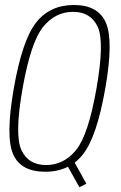

<svg xmlns="http://www.w3.org/2000/svg" viewBox="-20 -700 497 787"><path d="M305.5 67.5 258.5 -16.5Q218 4 165 4Q65.5 4 33.8 -68Q2 -140 36.5 -337.5Q71 -534.5 127.5 -607Q184 -679.5 283.2 -679.5Q382.5 -679.5 414.2 -606.5Q446 -533.5 411.5 -337.5Q377 -140 320.5 -68Q305 -48 286 -33.5L334 53ZM169 -23.5Q241.5 -23.5 291.8 -85Q342 -146.5 375.5 -337.5Q409 -528.5 380.5 -590Q352 -651.5 279.5 -651.5Q207 -651.5 156.8 -590Q106.5 -528.5 72.5 -337.5Q39 -146.5 67.8 -85Q96.5 -23.5 169 -23.5Z"/></svg>

Font: Anybody ExtraLight
Style: Italic
Weight: 200
Italic angle: -10°
Designer: Tyler Finck
Foundry: Etcetera Type Company
Version: Version 1.010; ttfautohint (v1.8.3) -l 8 -r 50 -G 200 -x 14 